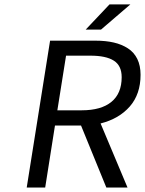

<svg xmlns="http://www.w3.org/2000/svg" viewBox="-20 -843 652 863"><path d="M365.2 -710 472.2 -823.2H565.9L434.1 -710ZM100.1 0 205.1 -660.2H409.2Q455.1 -660.2 491.2 -651.9Q527.3 -643.6 554.9 -625.7Q582.5 -607.9 597.2 -577.9Q611.8 -547.9 611.8 -506.8Q611.8 -419.9 563.5 -364.5Q515.1 -309.1 432.1 -288.1L553.2 0H458L344.2 -278.8H227.1L183.1 0ZM237.8 -347.2H347.2Q434.6 -347.2 480.7 -385Q526.9 -422.9 526.9 -496.1Q526.9 -547.9 491.7 -570.3Q456.5 -592.8 386.2 -592.8H276.9Z"/></svg>

Font: Office Code Pro Italic
Style: Regular
Weight: 400
Italic angle: -9°
Designer: Nathan Rutzky & Paul D. Hunt
Foundry: Adobe Systems Incorporated
Version: Version 1.004;PS 001.004;hotconv 1.0.70;makeotf.lib2.5.58329